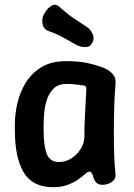

<svg xmlns="http://www.w3.org/2000/svg" viewBox="-20 -768 557 801"><path d="M202 13Q116 13 79 -48.5Q42 -110 42 -225V-250Q42 -290 52 -335.5Q62 -381 86.5 -421.5Q111 -462 152.5 -487.5Q194 -513 257 -513Q306 -513 342 -505.5Q378 -498 407 -487Q430 -479 447 -462.5Q464 -446 462 -421Q458 -372 456.5 -319.5Q455 -267 455 -216Q455 -165 456.5 -120.5Q458 -76 462 -42Q464 -21 446.5 -9Q429 3 408 3Q392 3 383.5 -4.5Q375 -12 370 -27Q367 -39 363 -45.5Q359 -52 352 -52Q346 -52 335 -42Q324 -32 306.5 -19.5Q289 -7 263 3Q237 13 202 13ZM227 -92Q253 -92 276.5 -106.5Q300 -121 316 -145.5Q332 -170 332 -200Q332 -233 333.5 -264.5Q335 -296 336.5 -327.5Q338 -359 340 -392Q342 -410 330 -411Q319 -413 299.5 -415.5Q280 -418 257 -418Q226 -418 207 -401.5Q188 -385 178 -358.5Q168 -332 165 -303Q162 -274 162 -250V-225Q162 -158 175.5 -125Q189 -92 227 -92ZM340 -657Q357 -647 366 -627Q375 -607 365 -590L364 -588Q355 -571 334.5 -571.5Q314 -572 296 -582Q267 -599 238 -614.5Q209 -630 181 -639Q167 -645 161.5 -656.5Q156 -668 156.5 -682.5Q157 -697 163 -708L168 -716Q179 -735 196 -744.5Q213 -754 228 -739Q264 -707 288 -691.5Q312 -676 340 -657Z"/></svg>

Font: Winky Sans Medium
Style: Regular
Weight: 500
Designer: Simon Atzbach
Foundry: typofactur
Version: Version 1.205